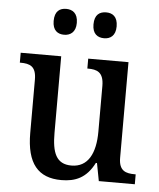

<svg xmlns="http://www.w3.org/2000/svg" viewBox="-54 -793 706 850"><g transform="rotate(5 299.5 -368.5)"><path d="M384 -632C411 -632 435 -647 435 -689C435 -733 411 -747 384 -747C355 -747 332 -733 332 -689C332 -647 355 -632 384 -632ZM206 -632C233 -632 258 -647 258 -689C258 -733 233 -747 206 -747C178 -747 155 -733 155 -689C155 -647 178 -632 206 -632ZM250 10C312 10 361 -10 396 -79H401L416 0H576V-44H572C533 -44 501 -52 501 -111V-536H322V-492H325C364 -492 395 -483 395 -421V-218C395 -122 363 -58 289 -58C221 -58 202 -108 202 -196V-536H22V-492H25C67 -492 95 -482 95 -423V-186C95 -50 147 10 250 10Z"/></g></svg>

Font: Noto Serif Ethiopic SemiCondensed Medium
Style: Regular
Weight: 500
Width: 4
Designer: Monotype Design Team
Foundry: Monotype Imaging Inc.
Version: Version 2.102